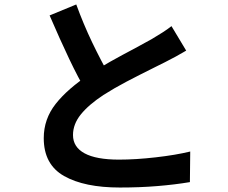

<svg xmlns="http://www.w3.org/2000/svg" viewBox="-20 -797 1017 858"><path d="M716.8 -518.8 676 -498.5Q599.9 -460.7 545 -431.9Q490.2 -403.1 442.4 -372.6Q376.5 -329.3 341.3 -285.8Q306.2 -242.2 306.2 -193.6Q306.2 -139.9 358 -111.8Q409.9 -83.7 511.7 -83.7Q586.7 -83.7 675.7 -93.9Q764.6 -104 830.1 -119.9L828.6 16.8Q761.5 28.1 683.2 34.5Q605 41 515.4 41Q357.2 41 266.4 -10.4Q175.5 -61.8 175.5 -179.7Q175.5 -265.1 228.9 -332.8Q282.2 -400.4 380.4 -465.1Q423.1 -493.7 473.9 -522.1Q524.7 -550.5 585.4 -582.5L657.7 -622.1Q683.1 -637.2 705.9 -651.7Q728.8 -666.3 746.3 -680.2L812 -570.8Q768.8 -544.9 716.8 -518.8ZM474.6 -449 367.2 -385.7Q330.3 -447.3 289.3 -533.6Q248.3 -619.9 201.7 -728L320.8 -777.1Q352.8 -689.2 391.7 -607.9Q430.7 -526.6 474.6 -449Z"/></svg>

Font: Min Sans VF VF
Style: Regular
Weight: 400
Designer: Jinseong-Kim, NotoSansCJK, Nunito
Foundry: Jinseong-Kim
Version: Version 1.420;Glyphs 3.1.2 (3151)